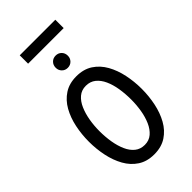

<svg xmlns="http://www.w3.org/2000/svg" viewBox="-321 -1159 1259 1259"><g transform="rotate(-45 308.0 -530.0)"><path d="M308 12Q241.5 12 194.8 -18.8Q148 -49.5 119 -101.5Q90 -153.5 76.5 -218Q63 -282.5 63 -350Q63 -418 76.5 -482.5Q90 -547 119 -598.8Q148 -650.5 194.8 -681.2Q241.5 -712 308 -712Q375 -712 421.8 -681.2Q468.5 -650.5 497.5 -598.8Q526.5 -547 540 -482.5Q553.5 -418 553.5 -350Q553.5 -282.5 540 -218Q526.5 -153.5 497.5 -101.5Q468.5 -49.5 421.8 -18.8Q375 12 308 12ZM308 -76Q348 -76 376 -100Q404 -124 421.5 -163.8Q439 -203.5 447 -252Q455 -300.5 455 -350Q455 -403.5 447 -452.8Q439 -502 421.5 -540.5Q404 -579 376 -601.5Q348 -624 308 -624Q268 -624 240 -600.2Q212 -576.5 194.8 -536.8Q177.5 -497 169.2 -448.5Q161 -400 161 -350Q161 -297 169.2 -247.8Q177.5 -198.5 194.8 -159.8Q212 -121 240 -98.5Q268 -76 308 -76ZM308 -790.5Q284 -790.5 268 -806.8Q252 -823 252 -847Q252 -871.5 268 -887.8Q284 -904 308 -904Q332.5 -904 348.5 -887.8Q364.5 -871.5 364.5 -847Q364.5 -823 348.5 -806.8Q332.5 -790.5 308 -790.5ZM143 -994V-1071.5H473V-994Z"/></g></svg>

Font: Overpass Mono Light Medium
Style: Regular
Weight: 500
Monospace: yes
Version: Version 4.000